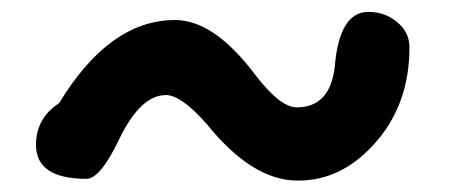

<svg xmlns="http://www.w3.org/2000/svg" viewBox="-20 -467 768 328"><path d="M488.2 -158.5Q411.3 -158.5 333.8 -254.4Q289.7 -304.6 263.6 -304.6Q220 -304.6 183.6 -229.2Q151.3 -161.5 127.7 -161.5Q41.5 -161.5 41.5 -219.5Q41.5 -265.1 81 -290.8Q167.2 -432.8 279 -432.8Q345.6 -432.8 415.4 -340Q458.5 -283.6 486.7 -283.6Q543.6 -283.6 551.8 -352.3Q559.5 -446.7 609.2 -446.7Q637.4 -446.7 657.9 -429.7Q679.5 -412.3 679.5 -386.2Q679.5 -286.2 617.9 -219.5Q562.1 -158.5 489.7 -158.5Z"/></svg>

Font: Myanmar Handwriting
Style: Regular
Weight: 400
Designer: Khon Soe Zaw Thu
Foundry: PaOh Unicode khonsoezawthu@gmail.com and @hotmail.com
Version: Version 1.30 November 9, 2016